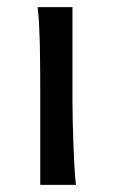

<svg xmlns="http://www.w3.org/2000/svg" viewBox="-20 -518 316 538"><path d="M183.1 -231.9Q183.1 -208.5 183.8 -176.5Q184.6 -144.5 185.8 -111.8Q187 -79.1 188.7 -49.3Q190.4 -19.5 192.9 0H92.8V-258.8Q92.8 -294.4 92.5 -329.1Q92.3 -363.8 91.6 -394.8Q90.8 -425.8 89.4 -452.4Q87.9 -479 85.4 -498H183.1Z"/></svg>

Font: Andika Phon
Style: Regular
Weight: 400
Designer: Victor Gaultney, Annie Olsen, Julie Remington, Don Collingsworth, Eric Hays, Becca Hirsbrunner
Foundry: SIL International
Version: Version 5.000